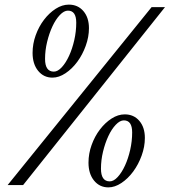

<svg xmlns="http://www.w3.org/2000/svg" viewBox="-20 -801 734 831"><path d="M80 0H13L636 -770H694ZM207 -465Q169 -465 145 -494.5Q121 -524 121 -572Q121 -611 134.5 -648.5Q148 -686 170.5 -715.5Q193 -745 221 -763Q249 -781 278 -781Q317 -781 341 -753Q365 -725 365 -679Q365 -641 351 -602.5Q337 -564 314.5 -533.5Q292 -503 263.5 -484Q235 -465 207 -465ZM274 -755Q257 -755 239 -736Q221 -717 207 -687Q193 -657 184 -620Q175 -583 175 -546Q175 -491 213 -491Q230 -491 247.5 -510Q265 -529 279 -559.5Q293 -590 301.5 -627.5Q310 -665 310 -703Q310 -755 274 -755ZM449 10Q411 10 387 -19.5Q363 -49 363 -97Q363 -136 376.5 -173.5Q390 -211 412.5 -240.5Q435 -270 463 -288Q491 -306 520 -306Q559 -306 583 -278Q607 -250 607 -204Q607 -166 593 -127.5Q579 -89 556.5 -58.5Q534 -28 505.5 -9Q477 10 449 10ZM516 -280Q499 -280 481 -261Q463 -242 449 -212Q435 -182 426 -145Q417 -108 417 -71Q417 -16 455 -16Q472 -16 489.5 -35Q507 -54 521 -84.5Q535 -115 543.5 -152.5Q552 -190 552 -228Q552 -280 516 -280Z"/></svg>

Font: SVN-Libre Baskerville
Style: Italic
Weight: 400
Italic angle: -14°
Designer: Pablo Impallari, Rodrigo Fuenzalida
Foundry: Pablo Impallari, Rodrigo Fuenzalida
Version: Version 1.000; ttfautohint (v1.8.4)